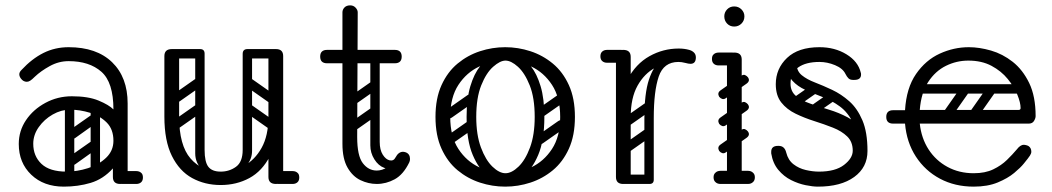

<svg xmlns="http://www.w3.org/2000/svg" viewBox="-20 -686 3922 716"><path d="M403 -24Q403 -29 406 -34Q409 -39 413 -43Q415 -45 420.5 -46.5Q426 -48 437 -48H488Q500 -48 507 -41Q513 -36 513 -24Q513 -13 507 -7Q500 0 488 0H437Q416 0 412 -7Q405 -11 403 -24ZM218 10Q143 10 96.5 -34.5Q50 -79 50 -149Q50 -198 77 -238Q104 -278 149.5 -302.5Q195 -327 248 -327Q309 -327 347.5 -311Q386 -295 403 -278Q403 -379 358 -418.5Q313 -458 236 -458Q199 -458 165.5 -439.5Q132 -421 110 -400Q99 -389 92.5 -385Q86 -381 80 -381Q67 -381 58 -393Q52 -401 52 -409Q52 -417 60 -425Q99 -467 142 -488.5Q185 -510 236 -510Q340 -510 398 -454Q456 -398 456 -300V-26Q456 0 428 0Q401 0 401 -26V-58Q365 -18 318 -4Q271 10 218 10ZM228 -46Q268 -46 308.5 -59Q349 -72 376 -98Q403 -124 403 -161Q403 -204 378 -229Q353 -254 315.5 -265.5Q278 -277 241 -277Q208 -277 176.5 -259Q145 -241 124.5 -212Q104 -183 104 -150Q104 -104 134.5 -75Q165 -46 228 -46ZM235 -78Q225 -93 239 -102L316 -156Q331 -166 340 -152Q351 -137 337 -128L260 -73Q254 -69 247 -70Q240 -71 235 -78ZM235 -176Q225 -191 239 -200L316 -254Q331 -264 340 -250Q351 -235 337 -226L260 -171Q254 -167 247 -168Q240 -169 235 -176ZM335 -17Q318 -17 318 -34V-287Q318 -304 335 -304Q353 -304 353 -288V-35Q353 -17 335 -17ZM239 -17Q222 -17 222 -34V-287Q222 -304 239 -304Q257 -304 257 -288V-35Q257 -17 239 -17Z M803 4Q744 4 696.5 -22Q649 -48 621 -104.5Q593 -161 593 -251H648Q648 -144 690.5 -95Q733 -46 803 -46Q849 -46 889.5 -67.5Q930 -89 955.5 -134.5Q981 -180 981 -251H1016Q1016 -161 987 -104.5Q958 -48 910 -22Q862 4 803 4ZM621 -225Q593 -225 593 -251V-477Q593 -503 621 -503Q648 -503 648 -477V-251Q648 -225 621 -225ZM1009 0Q981 0 981 -26V-477Q981 -503 1009 -503Q1036 -503 1036 -477V-26Q1036 0 1009 0ZM986 -24Q986 -29 989 -34Q992 -39 996 -43Q998 -45 1003.5 -46.5Q1009 -48 1020 -48H1071Q1083 -48 1090 -41Q1096 -36 1096 -24Q1096 -13 1090 -7Q1083 0 1071 0H1020Q999 0 995 -7Q988 -11 986 -24ZM726 -503Q743 -503 743 -486V-124Q743 -107 726 -107Q708 -107 708 -123V-485Q708 -503 726 -503ZM803 -46Q835 -46 860 -64Q885 -82 885 -127V-222H920V-124Q920 -94 902 -72.5Q884 -51 854.5 -39Q825 -27 792 -27ZM803 -46 813 -27Q764 -27 736 -52Q708 -77 708 -114V-222H743V-127Q743 -82 757 -64Q771 -46 803 -46ZM1025 -486Q1025 -468 1007 -468H904Q886 -468 886 -486Q886 -503 905 -503H1008Q1025 -503 1025 -486ZM741 -486Q741 -468 723 -468H620Q602 -468 602 -486Q602 -503 621 -503H724Q741 -503 741 -486ZM1010 -305Q1000 -292 987 -301L893 -367Q879 -376 890 -392Q900 -405 913 -396L1007 -330Q1012 -326 1013.5 -319.5Q1015 -313 1010 -305ZM1010 -207Q1000 -194 987 -203L893 -269Q879 -278 890 -294Q900 -307 913 -298L1007 -232Q1012 -228 1013.5 -221.5Q1015 -215 1010 -207ZM903 -503Q920 -503 920 -486V-154Q920 -137 903 -137Q885 -137 885 -153V-485Q885 -503 903 -503ZM999 -503Q1016 -503 1016 -486V-154Q1016 -137 999 -137Q981 -137 981 -153V-485Q981 -503 999 -503ZM650 -308Q635 -297 626 -311Q622 -316 621.5 -323Q621 -330 629 -336L706 -390Q721 -400 731 -386Q735 -380 734.5 -373.5Q734 -367 727 -362ZM650 -210Q635 -199 626 -213Q622 -218 621.5 -225Q621 -232 629 -238L706 -292Q721 -302 731 -288Q735 -282 734.5 -275.5Q734 -269 727 -264Z M1385 0Q1354 0 1324.5 -14Q1295 -28 1276 -61Q1257 -94 1257 -150V-640Q1257 -650 1264.5 -658Q1272 -666 1286 -666Q1298 -666 1306 -657.5Q1314 -649 1314 -640Q1314 -572 1313.5 -516Q1313 -460 1313 -407.5Q1313 -355 1312.5 -299Q1312 -243 1312 -175Q1312 -105 1333 -77.5Q1354 -50 1385 -50Q1405 -50 1423.5 -62Q1442 -74 1455 -99Q1466 -120 1483 -120Q1487 -120 1493 -118Q1509 -112 1509 -93Q1509 -86 1506 -80Q1484 -35 1452 -17.5Q1420 0 1385 0ZM1200 -450Q1174 -450 1174 -475Q1174 -500 1200 -500H1452Q1478 -500 1478 -475Q1478 -450 1452 -450ZM1379 -485Q1396 -485 1396 -468V-154Q1396 -137 1379 -137Q1361 -137 1361 -153V-467Q1361 -485 1379 -485ZM1455 -99V-73Q1435 -52 1413 -60Q1391 -68 1376 -92Q1361 -116 1361 -144V-252H1396V-157Q1396 -127 1407.5 -109Q1419 -91 1433.5 -88Q1448 -85 1455 -99ZM1308 -299Q1293 -288 1284 -302Q1280 -307 1279.5 -314Q1279 -321 1287 -327L1364 -381Q1379 -391 1389 -377Q1393 -371 1392.5 -364.5Q1392 -358 1385 -353ZM1306 -200Q1291 -189 1282 -203Q1278 -208 1277.5 -215Q1277 -222 1285 -228L1362 -282Q1377 -292 1387 -278Q1391 -272 1390.5 -265.5Q1390 -259 1383 -254Z M1864 10Q1816 10 1770 -5Q1724 -20 1686.5 -51Q1649 -82 1626.5 -131.5Q1604 -181 1604 -250Q1604 -319 1626.5 -368.5Q1649 -418 1686.5 -449Q1724 -480 1770 -495Q1816 -510 1864 -510Q1912 -510 1958 -495Q2004 -480 2041.5 -449Q2079 -418 2101.5 -368.5Q2124 -319 2124 -250Q2124 -181 2101.5 -131.5Q2079 -82 2041.5 -51Q2004 -20 1958 -5Q1912 10 1864 10ZM1864 -40Q1914 -40 1961 -62Q2008 -84 2038.5 -130.5Q2069 -177 2069 -250Q2069 -323 2038.5 -369.5Q2008 -416 1961 -438Q1914 -460 1864 -460Q1815 -460 1767.5 -438Q1720 -416 1689.5 -369.5Q1659 -323 1659 -250Q1659 -177 1689.5 -130.5Q1720 -84 1767.5 -62Q1815 -40 1864 -40ZM1865 -4Q1834 -4 1800 -29Q1766 -54 1743 -108Q1720 -162 1720 -250Q1720 -318 1734 -364.5Q1748 -411 1770 -438.5Q1792 -466 1817.5 -478Q1843 -490 1865 -490V-460Q1845 -460 1819 -437Q1793 -414 1774.5 -367.5Q1756 -321 1756 -250Q1756 -183 1773.5 -136Q1791 -89 1816.5 -64.5Q1842 -40 1865 -40ZM1865 -4V-40Q1888 -40 1913.5 -64.5Q1939 -89 1956.5 -136Q1974 -183 1974 -250Q1974 -321 1955.5 -367.5Q1937 -414 1911.5 -437Q1886 -460 1865 -460V-490Q1888 -490 1913 -478Q1938 -466 1960 -438.5Q1982 -411 1996 -364.5Q2010 -318 2010 -250Q2010 -162 1987 -108Q1964 -54 1930.5 -29Q1897 -4 1865 -4ZM1667 -249Q1652 -238 1643 -252Q1639 -257 1638.5 -264Q1638 -271 1646 -277L1723 -331Q1738 -341 1748 -327Q1752 -321 1751.5 -314.5Q1751 -308 1744 -303ZM1669 -152Q1654 -141 1645 -155Q1641 -160 1640.5 -167Q1640 -174 1648 -180L1725 -234Q1740 -244 1750 -230Q1754 -224 1753.5 -217.5Q1753 -211 1746 -206ZM2003 -249Q1988 -238 1979 -252Q1975 -257 1974.5 -264Q1974 -271 1982 -277L2059 -331Q2074 -341 2084 -327Q2088 -321 2087.5 -314.5Q2087 -308 2080 -303ZM2005 -152Q1990 -141 1981 -155Q1977 -160 1976.5 -167Q1976 -174 1984 -180L2061 -234Q2076 -244 2086 -230Q2090 -224 2089.5 -217.5Q2089 -211 2082 -206Z M2289 -240Q2289 -331 2320 -389.5Q2351 -448 2402 -476.5Q2453 -505 2511 -505Q2532 -505 2550 -500Q2561 -497 2568 -490Q2575 -483 2575 -472Q2575 -448 2555 -448Q2548 -448 2535 -451.5Q2522 -455 2510 -455Q2464 -455 2423.5 -433.5Q2383 -412 2357.5 -366.5Q2332 -321 2332 -249ZM2304 0Q2277 0 2277 -26V-474Q2277 -500 2304 -500Q2332 -500 2332 -474V-26Q2332 0 2304 0ZM2329 -476Q2329 -470 2325.5 -465.5Q2322 -461 2320 -459Q2317 -456 2311.5 -454Q2306 -452 2295 -452H2244Q2232 -452 2225 -459Q2219 -465 2219 -476Q2219 -487 2225 -493Q2232 -500 2244 -500H2295Q2306 -500 2312 -498.5Q2318 -497 2319 -495Q2323 -491 2326 -486Q2329 -481 2329 -476ZM2399 0Q2383 0 2383 -16V-245Q2383 -338 2400 -389Q2417 -440 2445 -460.5Q2473 -481 2507 -481L2510 -455Q2455 -455 2436.5 -400.5Q2418 -346 2418 -246V-16Q2418 0 2402 0ZM2286 -17Q2286 -35 2304 -35H2400Q2418 -35 2418 -17Q2418 0 2399 0H2303Q2286 0 2286 -17ZM2332 -221Q2317 -210 2308 -224Q2304 -229 2303.5 -236Q2303 -243 2311 -249L2388 -303Q2403 -313 2413 -299Q2417 -293 2416.5 -286.5Q2416 -280 2409 -275ZM2330 -122Q2315 -111 2306 -125Q2302 -130 2301.5 -137Q2301 -144 2309 -150L2386 -204Q2401 -214 2411 -200Q2415 -194 2414.5 -187.5Q2414 -181 2407 -176Z M2718 0Q2691 0 2691 -26V-464Q2691 -490 2718 -490Q2746 -490 2746 -464V-26Q2746 0 2718 0ZM2660 -442Q2648 -442 2641 -449Q2635 -455 2635 -466Q2635 -478 2641 -483Q2648 -490 2660 -490H2711Q2722 -490 2728 -488.5Q2734 -487 2735 -485Q2739 -481 2742 -476Q2745 -471 2745 -466Q2743 -453 2736 -449Q2732 -442 2711 -442ZM2718 -587Q2702 -587 2691.5 -598Q2681 -609 2681 -625Q2681 -640 2691.5 -651Q2702 -662 2718 -662Q2734 -662 2745 -651Q2756 -640 2756 -625Q2756 -609 2745 -598Q2734 -587 2718 -587ZM2641 -25Q2641 -36 2648 -42Q2655 -49 2667 -49H2716Q2728 -49 2735 -43Q2742 -36 2742 -25Q2742 -13 2735 -6Q2728 0 2716 0H2667Q2655 0 2648 -7Q2641 -13 2641 -25ZM2795 -25Q2795 -13 2788 -7Q2781 0 2769 0H2720Q2709 0 2701 -6Q2694 -13 2694 -25Q2694 -36 2701 -43Q2709 -49 2720 -49H2769Q2781 -49 2788 -42Q2795 -36 2795 -25ZM2687 -320Q2680 -315 2673.5 -317Q2667 -319 2662 -325Q2658 -332 2659 -338Q2660 -344 2667 -349L2744 -403Q2752 -409 2758.5 -406Q2765 -403 2769 -398Q2774 -391 2772.5 -385Q2771 -379 2764 -374ZM2687 -118Q2680 -113 2673.5 -115Q2667 -117 2662 -123Q2658 -130 2659 -136Q2660 -142 2667 -147L2744 -201Q2752 -207 2758.5 -204Q2765 -201 2769 -196Q2774 -189 2772.5 -183Q2771 -177 2764 -172ZM2687 -219Q2680 -214 2673.5 -216Q2667 -218 2662 -224Q2658 -231 2659 -237Q2660 -243 2667 -248L2744 -302Q2752 -308 2758.5 -305Q2765 -302 2769 -297Q2774 -290 2772.5 -284Q2771 -278 2764 -273Z M3030 10Q3011 10 2984 4.5Q2957 -1 2930 -14.5Q2903 -28 2882.5 -52.5Q2862 -77 2856 -114Q2856 -116 2856 -117.5Q2856 -119 2856 -120Q2856 -142 2881 -142H2884Q2906 -142 2912 -117Q2919 -89 2939 -73.5Q2959 -58 2985 -52Q3011 -46 3034 -46Q3095 -46 3127.5 -71Q3160 -96 3160 -124Q3160 -157 3139.5 -177Q3119 -197 3086 -210Q3053 -223 3016.5 -234.5Q2980 -246 2947 -262Q2914 -278 2893.5 -304Q2873 -330 2873 -372Q2873 -430 2915 -470Q2957 -510 3036 -510Q3093 -510 3136.5 -483.5Q3180 -457 3190 -415Q3191 -413 3191 -408Q3191 -388 3166 -388H3161Q3150 -388 3144 -394Q3138 -400 3133 -410Q3123 -431 3094 -443Q3065 -455 3036 -455Q2985 -455 2956.5 -434.5Q2928 -414 2928 -374Q2928 -345 2948.5 -328Q2969 -311 3002 -299.5Q3035 -288 3071.5 -277Q3108 -266 3141 -248.5Q3174 -231 3194.5 -201.5Q3215 -172 3215 -123Q3215 -62 3165.5 -26Q3116 10 3030 10ZM3180 -123Q3180 -189 3161 -228Q3142 -267 3112 -289Q3082 -311 3048 -324Q3014 -337 2984 -350.5Q2954 -364 2935 -385Q2916 -406 2916 -445L2951 -447Q2951 -421 2970 -405.5Q2989 -390 3019 -378.5Q3049 -367 3083 -351Q3117 -335 3147 -308.5Q3177 -282 3196 -237.5Q3215 -193 3215 -123ZM3029 -363Q3035 -356 3033 -349.5Q3031 -343 3025 -339L2965 -297Q2950 -287 2939 -300Q2929 -313 2944 -325L3004 -367Q3018 -377 3029 -363ZM3100 -337Q3105 -330 3103.5 -323.5Q3102 -317 3095 -313L3035 -271Q3021 -261 3010 -274Q2999 -288 3015 -299L3075 -341Q3088 -351 3100 -337Z M3611 10Q3541 10 3485.5 -19.5Q3430 -49 3395.5 -102Q3361 -155 3355 -225H3311Q3285 -225 3285 -250Q3285 -275 3311 -275H3355Q3360 -358 3396 -410Q3432 -462 3484.5 -486Q3537 -510 3593 -510Q3632 -510 3675.5 -497.5Q3719 -485 3756.5 -455.5Q3794 -426 3818 -376.5Q3842 -327 3842 -253Q3842 -245 3836 -235Q3830 -225 3816 -225H3410Q3416 -170 3443 -128.5Q3470 -87 3513.5 -63.5Q3557 -40 3611 -40Q3654 -40 3684 -54.5Q3714 -69 3735 -89.5Q3756 -110 3772 -129Q3778 -137 3784.5 -141.5Q3791 -146 3798 -146Q3802 -146 3807.5 -144.5Q3813 -143 3816 -141Q3826 -134 3826 -120Q3826 -114 3821 -106Q3816 -98 3798 -76Q3786 -61 3762 -41Q3738 -21 3700.5 -5.5Q3663 10 3611 10ZM3410 -276H3778Q3786 -276 3786 -283Q3786 -303 3774 -332.5Q3762 -362 3738 -391.5Q3714 -421 3677.5 -440.5Q3641 -460 3591 -460Q3547 -460 3507.5 -440.5Q3468 -421 3441.5 -380.5Q3415 -340 3410 -276ZM3696 -372H3799V-337H3696ZM3590 -366Q3603 -356 3594 -343L3528 -249Q3519 -235 3503 -246Q3490 -256 3499 -269L3565 -363Q3569 -368 3576 -369.5Q3583 -371 3590 -366ZM3688 -366Q3701 -356 3692 -343L3626 -249Q3617 -235 3601 -246Q3588 -256 3597 -269L3663 -363Q3667 -368 3674 -369.5Q3681 -371 3688 -366ZM3392 -259Q3392 -276 3409 -276H3741Q3758 -276 3758 -259Q3758 -241 3742 -241H3410Q3392 -241 3392 -259ZM3392 -355Q3392 -372 3409 -372H3741Q3758 -372 3758 -355Q3758 -337 3742 -337H3410Q3392 -337 3392 -355Z"/></svg>

Font: Nsibidi Libre Uzo
Style: Regular
Weight: 400
Designer: Oluwaseun Badejo
Version: Version 1.021